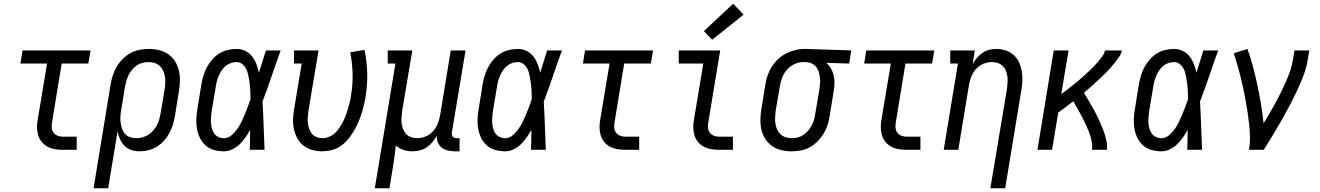

<svg xmlns="http://www.w3.org/2000/svg" viewBox="-20 -799 7040 1024"><path d="M315 0Q294 0 273 -3.5Q252 -7 234 -16.5Q216 -26 203 -41.5Q190 -57 184 -76.5Q178 -96 177.5 -117.5Q177 -139 181 -160L231 -460H89L100 -530H463L451 -460H309L258 -149Q255 -134 256 -119Q257 -104 265 -92.5Q273 -81 286.5 -75.5Q300 -70 315 -70H389V0Z M479 205 570 -349Q574 -374 582 -398Q590 -422 603 -444Q616 -466 635 -485Q654 -504 677 -516.5Q700 -529 724.5 -533.5Q749 -538 774 -538Q802 -538 829 -531.5Q856 -525 878 -509.5Q900 -494 914 -471.5Q928 -449 934 -422.5Q940 -396 939.5 -367.5Q939 -339 934 -311L913 -181Q909 -157 902 -134Q895 -111 883.5 -89.5Q872 -68 855 -49Q838 -30 817 -17Q796 -4 772 2Q748 8 725 8Q702 8 680.5 1Q659 -6 644 -21.5Q629 -37 620 -57Q611 -77 607 -99L557 205ZM705 -62Q721 -62 737.5 -66Q754 -70 769 -79Q784 -88 795.5 -101Q807 -114 815.5 -129Q824 -144 828.5 -160Q833 -176 836 -192L858 -322Q861 -339 861.5 -356.5Q862 -374 859.5 -390Q857 -406 850.5 -421Q844 -436 832.5 -447Q821 -458 805 -463Q789 -468 772 -468Q757 -468 740.5 -464Q724 -460 710 -450.5Q696 -441 685 -428Q674 -415 666.5 -400Q659 -385 654.5 -369.5Q650 -354 647 -338L627 -217Q624 -200 622.5 -182Q621 -164 623 -147.5Q625 -131 630 -115Q635 -99 645.5 -86.5Q656 -74 672 -68Q688 -62 705 -62Z M1175 8Q1148 8 1122 1Q1096 -6 1077 -23Q1058 -40 1046.5 -63Q1035 -86 1030.5 -111.5Q1026 -137 1027 -164.5Q1028 -192 1033 -219L1054 -349Q1058 -373 1065 -396Q1072 -419 1083.5 -440.5Q1095 -462 1112 -481.5Q1129 -501 1150 -514Q1171 -527 1195 -532.5Q1219 -538 1243 -538Q1267 -538 1289 -527Q1311 -516 1325 -497.5Q1339 -479 1347.5 -457Q1356 -435 1361 -411Q1370 -441 1379.5 -470.5Q1389 -500 1398 -530H1477Q1452 -462 1429 -393.5Q1406 -325 1380 -257Q1384 -193 1386 -128.5Q1388 -64 1391 0H1312Q1313 -27 1313.5 -53.5Q1314 -80 1314 -107Q1303 -86 1289 -66Q1275 -46 1258 -29.5Q1241 -13 1219 -2.5Q1197 8 1175 8ZM1175 -62Q1196 -62 1214 -77Q1232 -92 1245 -110.5Q1258 -129 1267.5 -148.5Q1277 -168 1285.5 -188.5Q1294 -209 1301.5 -229Q1309 -249 1316 -270Q1316 -285 1315.5 -299.5Q1315 -314 1314 -328.5Q1313 -343 1311 -357.5Q1309 -372 1306.5 -386Q1304 -400 1300 -414Q1296 -428 1288.5 -439.5Q1281 -451 1269 -459.5Q1257 -468 1243 -468Q1227 -468 1212 -463Q1197 -458 1184.5 -448Q1172 -438 1163 -424.5Q1154 -411 1147.5 -396.5Q1141 -382 1137 -367.5Q1133 -353 1131 -338L1109 -208Q1107 -192 1105.5 -176Q1104 -160 1105 -144.5Q1106 -129 1110 -114Q1114 -99 1122.5 -87Q1131 -75 1145 -68.5Q1159 -62 1175 -62Z M1697 8Q1670 8 1644 0.5Q1618 -7 1598 -23Q1578 -39 1565.5 -62Q1553 -85 1547.5 -111Q1542 -137 1543 -164.5Q1544 -192 1549 -219L1589 -460H1548V-530H1679L1625 -208Q1623 -192 1621.5 -175.5Q1620 -159 1622 -143Q1624 -127 1629 -112Q1634 -97 1643.5 -85.5Q1653 -74 1668 -68Q1683 -62 1699 -62Q1716 -62 1734 -69Q1752 -76 1766 -89Q1780 -102 1790.5 -118Q1801 -134 1809.5 -150.5Q1818 -167 1824.5 -184.5Q1831 -202 1836 -219.5Q1841 -237 1845.5 -254.5Q1850 -272 1852 -290Q1862 -348 1860.5 -405.5Q1859 -463 1848 -520L1924 -533Q1937 -471 1938.5 -407.5Q1940 -344 1929 -279Q1925 -255 1919 -231Q1913 -207 1905 -183.5Q1897 -160 1886.5 -137Q1876 -114 1862.5 -92.5Q1849 -71 1831.5 -51Q1814 -31 1792 -17Q1770 -3 1745.5 2.5Q1721 8 1697 8Z M1979 205 2089 -460H2048V-530H2179L2125 -208Q2123 -191 2121.5 -174Q2120 -157 2122 -141Q2124 -125 2130 -110Q2136 -95 2146.5 -84Q2157 -73 2172.5 -67.5Q2188 -62 2204 -62Q2227 -62 2249.5 -71Q2272 -80 2288.5 -98Q2305 -116 2314 -138Q2323 -160 2327 -183L2384 -530H2463L2390 -93Q2389 -87 2390 -81Q2391 -75 2394.5 -70.5Q2398 -66 2404 -64Q2410 -62 2416 -62H2431V8H2404Q2386 8 2367.5 3.5Q2349 -1 2335.5 -12Q2322 -23 2315 -40Q2308 -57 2310 -76Q2300 -58 2286.5 -41.5Q2273 -25 2256 -13.5Q2239 -2 2219 3Q2199 8 2180 8Q2155 8 2132 0.5Q2109 -7 2091 -22Q2088 9 2083.5 40Q2079 71 2074 102L2057 205Z M2675 8Q2648 8 2622 1Q2596 -6 2577 -23Q2558 -40 2546.5 -63Q2535 -86 2530.5 -111.5Q2526 -137 2527 -164.5Q2528 -192 2533 -219L2554 -349Q2558 -373 2565 -396Q2572 -419 2583.5 -440.5Q2595 -462 2612 -481.5Q2629 -501 2650 -514Q2671 -527 2695 -532.5Q2719 -538 2743 -538Q2767 -538 2789 -527Q2811 -516 2825 -497.5Q2839 -479 2847.5 -457Q2856 -435 2861 -411Q2870 -441 2879.5 -470.5Q2889 -500 2898 -530H2977Q2952 -462 2929 -393.5Q2906 -325 2880 -257Q2884 -193 2886 -128.5Q2888 -64 2891 0H2812Q2813 -27 2813.5 -53.5Q2814 -80 2814 -107Q2803 -86 2789 -66Q2775 -46 2758 -29.5Q2741 -13 2719 -2.5Q2697 8 2675 8ZM2675 -62Q2696 -62 2714 -77Q2732 -92 2745 -110.5Q2758 -129 2767.5 -148.5Q2777 -168 2785.5 -188.5Q2794 -209 2801.5 -229Q2809 -249 2816 -270Q2816 -285 2815.5 -299.5Q2815 -314 2814 -328.5Q2813 -343 2811 -357.5Q2809 -372 2806.5 -386Q2804 -400 2800 -414Q2796 -428 2788.5 -439.5Q2781 -451 2769 -459.5Q2757 -468 2743 -468Q2727 -468 2712 -463Q2697 -458 2684.5 -448Q2672 -438 2663 -424.5Q2654 -411 2647.5 -396.5Q2641 -382 2637 -367.5Q2633 -353 2631 -338L2609 -208Q2607 -192 2605.5 -176Q2604 -160 2605 -144.5Q2606 -129 2610 -114Q2614 -99 2622.5 -87Q2631 -75 2645 -68.5Q2659 -62 2675 -62Z M3315 0Q3294 0 3273 -3.5Q3252 -7 3234 -16.5Q3216 -26 3203 -41.5Q3190 -57 3184 -76.5Q3178 -96 3177.5 -117.5Q3177 -139 3181 -160L3231 -460H3089L3100 -530H3463L3451 -460H3309L3258 -149Q3255 -134 3256 -119Q3257 -104 3265 -92.5Q3273 -81 3286.5 -75.5Q3300 -70 3315 -70H3389V0Z M3815 0Q3794 0 3773 -3.5Q3752 -7 3734 -16.5Q3716 -26 3703 -41.5Q3690 -57 3684 -76.5Q3678 -96 3677.5 -117.5Q3677 -139 3681 -160L3731 -460H3600V-530H3821L3758 -149Q3755 -134 3756 -119Q3757 -104 3765 -92.5Q3773 -81 3786.5 -75.5Q3800 -70 3815 -70H3889V0ZM3778 -587 3734 -633 3890 -779 3946 -721Z M4201 8Q4173 8 4146 1.5Q4119 -5 4097.5 -20.5Q4076 -36 4061.5 -58.5Q4047 -81 4041 -107.5Q4035 -134 4035.5 -162.5Q4036 -191 4041 -219L4062 -349Q4066 -374 4074 -397.5Q4082 -421 4096 -443Q4110 -465 4129.5 -483.5Q4149 -502 4172 -513.5Q4195 -525 4219.5 -531.5Q4244 -538 4268 -538Q4272 -538 4275.5 -538Q4279 -538 4283 -538L4520 -530L4509 -460L4386 -464Q4402 -451 4412 -433.5Q4422 -416 4426.5 -396Q4431 -376 4430.5 -354Q4430 -332 4426 -311L4405 -181Q4401 -156 4393.5 -132Q4386 -108 4372.5 -86Q4359 -64 4340 -45Q4321 -26 4298.5 -13.5Q4276 -1 4251 3.5Q4226 8 4201 8ZM4203 -62Q4219 -62 4235 -66Q4251 -70 4265 -79.5Q4279 -89 4290 -102Q4301 -115 4309 -130Q4317 -145 4321.5 -160.5Q4326 -176 4328 -192L4350 -322Q4352 -338 4353.5 -354Q4355 -370 4353 -385.5Q4351 -401 4346.5 -416Q4342 -431 4332.5 -442.5Q4323 -454 4309 -460.5Q4295 -467 4279 -468H4271Q4269 -468 4267 -468Q4265 -468 4263 -468Q4240 -468 4217 -457Q4194 -446 4177 -427Q4160 -408 4151.5 -384.5Q4143 -361 4139 -338L4117 -208Q4115 -191 4114 -173.5Q4113 -156 4115.5 -140Q4118 -124 4124.5 -109Q4131 -94 4142.5 -83Q4154 -72 4170 -67Q4186 -62 4203 -62Z M4815 0Q4794 0 4773 -3.5Q4752 -7 4734 -16.5Q4716 -26 4703 -41.5Q4690 -57 4684 -76.5Q4678 -96 4677.5 -117.5Q4677 -139 4681 -160L4731 -460H4589L4600 -530H4963L4951 -460H4809L4758 -149Q4755 -134 4756 -119Q4757 -104 4765 -92.5Q4773 -81 4786.5 -75.5Q4800 -70 4815 -70H4889V0Z M5262 205 5350 -322Q5352 -339 5353.5 -356Q5355 -373 5353 -389Q5351 -405 5345.5 -420Q5340 -435 5329 -446Q5318 -457 5303 -462.5Q5288 -468 5271 -468Q5248 -468 5225.5 -459Q5203 -450 5186.5 -432Q5170 -414 5161 -392Q5152 -370 5148 -347L5091 0H5013L5089 -460H5048V-530H5179L5167 -456Q5176 -474 5189.5 -489.5Q5203 -505 5220 -517Q5237 -529 5256.5 -533.5Q5276 -538 5295 -538Q5321 -538 5345.5 -529.5Q5370 -521 5388 -504Q5406 -487 5416 -464Q5426 -441 5430 -415.5Q5434 -390 5432.5 -363.5Q5431 -337 5426 -311L5341 205Z M5513 0 5600 -530H5679L5640 -297Q5654 -307 5667 -317Q5680 -327 5693 -337.5Q5706 -348 5719 -358.5Q5732 -369 5744.5 -380Q5757 -391 5769.5 -402.5Q5782 -414 5794 -425.5Q5806 -437 5817.5 -449Q5829 -461 5840 -474Q5851 -487 5860.5 -500.5Q5870 -514 5873 -530H5963Q5960 -512 5949 -496Q5938 -480 5926 -465Q5914 -450 5901 -435.5Q5888 -421 5874.5 -407.5Q5861 -394 5847 -381Q5833 -368 5819 -355Q5805 -342 5790.5 -329.5Q5776 -317 5761 -304Q5772 -287 5782 -269.5Q5792 -252 5802.5 -234Q5813 -216 5822.5 -198Q5832 -180 5840.5 -161Q5849 -142 5857 -123Q5865 -104 5871.5 -84Q5878 -64 5882 -43Q5886 -22 5883 0H5804Q5807 -18 5804 -36Q5801 -54 5796 -71Q5791 -88 5784 -104.5Q5777 -121 5770 -136.5Q5763 -152 5755 -167.5Q5747 -183 5738.5 -198.5Q5730 -214 5721.5 -229Q5713 -244 5704 -259Q5684 -243 5664 -228Q5644 -213 5624 -199L5591 0Z M6175 8Q6148 8 6122 1Q6096 -6 6077 -23Q6058 -40 6046.5 -63Q6035 -86 6030.5 -111.5Q6026 -137 6027 -164.5Q6028 -192 6033 -219L6054 -349Q6058 -373 6065 -396Q6072 -419 6083.5 -440.5Q6095 -462 6112 -481.5Q6129 -501 6150 -514Q6171 -527 6195 -532.5Q6219 -538 6243 -538Q6267 -538 6289 -527Q6311 -516 6325 -497.5Q6339 -479 6347.5 -457Q6356 -435 6361 -411Q6370 -441 6379.5 -470.5Q6389 -500 6398 -530H6477Q6452 -462 6429 -393.5Q6406 -325 6380 -257Q6384 -193 6386 -128.5Q6388 -64 6391 0H6312Q6313 -27 6313.5 -53.5Q6314 -80 6314 -107Q6303 -86 6289 -66Q6275 -46 6258 -29.5Q6241 -13 6219 -2.5Q6197 8 6175 8ZM6175 -62Q6196 -62 6214 -77Q6232 -92 6245 -110.5Q6258 -129 6267.5 -148.5Q6277 -168 6285.5 -188.5Q6294 -209 6301.5 -229Q6309 -249 6316 -270Q6316 -285 6315.5 -299.5Q6315 -314 6314 -328.5Q6313 -343 6311 -357.5Q6309 -372 6306.5 -386Q6304 -400 6300 -414Q6296 -428 6288.5 -439.5Q6281 -451 6269 -459.5Q6257 -468 6243 -468Q6227 -468 6212 -463Q6197 -458 6184.5 -448Q6172 -438 6163 -424.5Q6154 -411 6147.5 -396.5Q6141 -382 6137 -367.5Q6133 -353 6131 -338L6109 -208Q6107 -192 6105.5 -176Q6104 -160 6105 -144.5Q6106 -129 6110 -114Q6114 -99 6122.5 -87Q6131 -75 6145 -68.5Q6159 -62 6175 -62Z M6641 0Q6647 -33 6646.5 -67Q6646 -101 6642.5 -134Q6639 -167 6634 -199.5Q6629 -232 6623 -264Q6617 -296 6610.5 -328Q6604 -360 6596 -391.5Q6588 -423 6579 -453.5Q6570 -484 6560 -515L6633 -538Q6650 -491 6663 -442Q6676 -393 6686.5 -343Q6697 -293 6705.5 -242.5Q6714 -192 6719 -141Q6736 -168 6751.5 -195Q6767 -222 6782 -249.5Q6797 -277 6811 -305Q6825 -333 6837.5 -361.5Q6850 -390 6860 -418.5Q6870 -447 6875 -477L6884 -530H6963L6954 -477Q6947 -435 6931 -393.5Q6915 -352 6896 -312Q6877 -272 6856 -232.5Q6835 -193 6813 -154Q6791 -115 6767.5 -76.5Q6744 -38 6720 0Z"/></svg>

Font: Iosevka Curly Slab Oblique
Style: Regular
Weight: 400
Italic angle: -9°
Monospace: yes
Designer: Belleve Invis
Foundry: Belleve Invis
Version: Version 11.1.0; ttfautohint (v1.8.3)